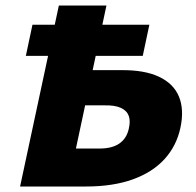

<svg xmlns="http://www.w3.org/2000/svg" viewBox="-20 -678 713 698"><path d="M74 -475 98 -588H523L499 -475ZM53 0 194 -658H367L256 -138H342Q387 -138 413.5 -156Q440 -174 448 -209Q455 -238 448 -257Q441 -276 419 -286Q397 -296 358 -295H268L293 -423H419Q505 -424 558 -399Q611 -374 630.5 -327Q650 -280 636 -214Q622 -148 578.5 -100Q535 -52 463 -26Q391 0 293 0Z"/></svg>

Font: Ysabeau Infant Black
Style: Italic
Weight: 900
Italic angle: -12°
Designer: Christian Thalmann (Catharsis Fonts)
Version: Version 2.001;gftools[0.9.30]; featfreeze: ss01,ss02,lnum